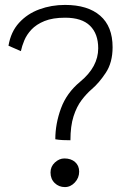

<svg xmlns="http://www.w3.org/2000/svg" viewBox="-20 -756 558 781"><path d="M266.5 -185.5Q251.5 -185.5 235 -186.2Q218.5 -187 205 -189.5Q205 -252.5 228 -315.2Q251 -378 306 -423.5Q379.5 -484 379.5 -559.5Q379.5 -618.5 346.2 -651.2Q313 -684 245 -684Q194.5 -684 161.2 -670.5Q128 -657 108.2 -636Q88.5 -615 78.8 -591.5Q69 -568 65 -548L14.5 -570Q24 -626.5 57.5 -663.2Q91 -700 140 -718Q189 -736 244.5 -736Q337 -736 387.5 -692.2Q438 -648.5 438 -564Q438 -501.5 410.2 -459.8Q382.5 -418 353.5 -393.5Q332 -375 312 -348.8Q292 -322.5 279.2 -283Q266.5 -243.5 266.5 -185.5ZM244 5Q219.5 5 202.5 -11.5Q185.5 -28 185.5 -54.5Q185.5 -78.5 203.2 -95Q221 -111.5 242 -111.5Q269 -111.5 285.5 -96.8Q302 -82 302 -58Q302 -32.5 284.5 -13.8Q267 5 244 5Z"/></svg>

Font: Grandstander ExtraLight
Style: Regular
Weight: 200
Designer: Tyler Finck
Foundry: Etcetera Type Co
Version: Version 1.200; ttfautohint (v1.8.3)